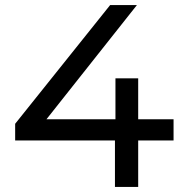

<svg xmlns="http://www.w3.org/2000/svg" viewBox="-20 -730 747 760"><path d="M667 -174H527V10H435V-174H40V-240L416 -710H522L164 -258H437V-420H527V-258H667Z"/></svg>

Font: AtCorfu Sans
Style: AtCorfu Sans Regular
Weight: 400
Designer: Kostas Teopoulos
Foundry: Kostas Teopoulos
Version: Version 1.00 July 8, 2025, initial release